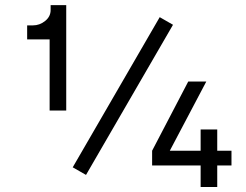

<svg xmlns="http://www.w3.org/2000/svg" viewBox="-20 -743 977 763"><path d="M177.2 -586.4H87.9V-642.1H110.4Q137.7 -642.1 159.4 -659.7Q181.2 -677.2 181.2 -703.1V-722.7H243.2V-598.1V-303.7H177.2ZM321.8 -47.9 269 -78.1 614.7 -674.8 667.5 -644.5ZM799.8 -418.9 654.8 -144H777.3V-228.5H843.3V-144H899.9V-85.4H843.3V0H777.3V-85.4H584.5V-144L728 -418.9Z"/></svg>

Font: Giphurs
Style: Regular
Weight: 400
Version: Version 2.010